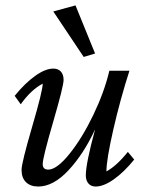

<svg xmlns="http://www.w3.org/2000/svg" viewBox="-20 -681 540 709"><path d="M289.1 -470.7 176.8 -638.7 258.8 -661.1 331.1 -483.4ZM176.8 -427.7Q194.8 -427.7 204.8 -416.7Q214.8 -405.8 214.8 -385.7Q214.8 -363.3 176.3 -230.7Q137.7 -98.1 137.7 -75.2Q137.7 -54.7 158.2 -54.7Q189.9 -54.7 236.8 -113Q283.7 -171.4 324.7 -256.8Q365.7 -342.3 383.8 -419.9H458Q423.8 -313.5 398.4 -202.4Q373 -91.3 373 -47.9Q411.6 -69.3 452.1 -120.1L475.6 -91.8Q438.5 -45.9 400.6 -19Q362.8 7.8 333 7.8Q316.4 7.8 306.6 -3.4Q296.9 -14.6 296.9 -33.2Q296.9 -77.1 331.1 -203.1Q288.6 -111.8 232.7 -52Q176.8 7.8 121.1 7.8Q92.3 7.8 75.9 -8.3Q59.6 -24.4 59.6 -53.7Q59.6 -79.1 98.6 -212.6Q137.7 -346.2 137.7 -372.1Q94.2 -349.1 56.6 -295.9L34.2 -327.1Q71.8 -373.5 109.6 -400.6Q147.5 -427.7 176.8 -427.7Z"/></svg>

Font: Crimson Pro
Style: Italic
Weight: 400
Italic angle: -12°
Designer: Jacques Le Bailly
Foundry: Baron von Fonthausen
Version: Version 1.003